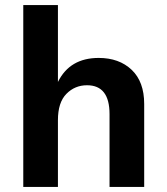

<svg xmlns="http://www.w3.org/2000/svg" viewBox="-20 -739 659 759"><path d="M72 0V-719H209V-415Q256 -510 370 -510Q451 -510 500.5 -463Q550 -416 550 -328V0H413V-288Q413 -402 324 -402Q276 -402 242.5 -368Q209 -334 209 -264V0Z"/></svg>

Font: Elaine Sans SemiBold
Style: Regular
Weight: 600
Designer: Wei Huang
Foundry: Wei Huang
Version: Version 2.001;December 24, 2019;FontCreator 12.0.0.2547 64-b